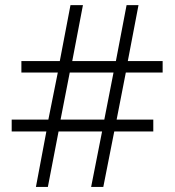

<svg xmlns="http://www.w3.org/2000/svg" viewBox="-20 -734 686 754"><path d="M618.7 -494.1V-449.2H474.1L438 -264.2H582V-217.8H428.7L385.7 0H337.9L380.9 -217.8H210L168 0H121.1L162.1 -217.8H25.9V-264.2H169.9L207 -449.2H64V-494.1H214.8L256.8 -713.9H305.7L263.7 -494.1H435.1L477.1 -713.9H523.9L481.9 -494.1ZM425.8 -449.2H253.9L217.8 -264.2H389.6Z"/></svg>

Font: Nokora Light
Style: Regular
Weight: 300
Designer: Danh Hong
Version: Version 8.000; ttfautohint (v1.8.3)